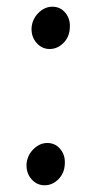

<svg xmlns="http://www.w3.org/2000/svg" viewBox="-20 -536 290 572"><path d="M121 -110Q145 -110 160 -91.5Q175 -73 173 -47Q172 -20 154 -2Q136 16 113 16Q90 16 74 -2Q58 -20 59 -47Q61 -73 79.5 -91.5Q98 -110 121 -110ZM136 -516Q160 -516 175 -497.5Q190 -479 188 -453Q187 -426 169 -408Q151 -390 128 -390Q105 -390 89 -408Q73 -426 74 -453Q76 -479 94.5 -497.5Q113 -516 136 -516Z"/></svg>

Font: Lora Italic
Style: Italic
Weight: 400
Italic angle: -3°
Designer: Olga Karpushina, Alexei Vanyashin (Cyrillic)
Foundry: Cyreal
Version: Version 2.210; ttfautohint (v1.8.1.43-b0c9)